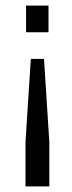

<svg xmlns="http://www.w3.org/2000/svg" viewBox="-20 -510 258 685"><path d="M90 -300H137L156 -3V155H71V-3ZM73 -490H153V-395H73Z"/></svg>

Font: Gemunu Libre ExtraLight
Style: Regular
Weight: 400
Version: Version 1.100